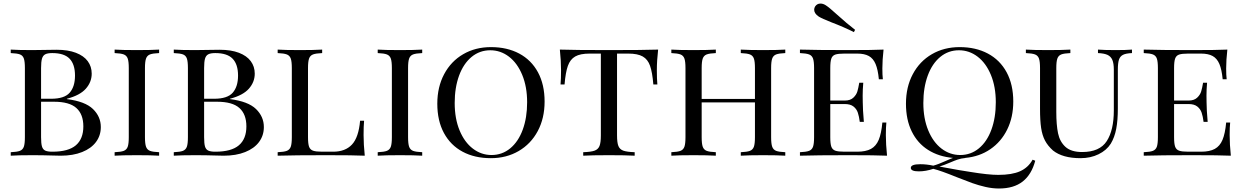

<svg xmlns="http://www.w3.org/2000/svg" viewBox="-20 -892 7126 1100"><path d="M557.6 -164.1Q557.6 -115.7 530 -78.6Q502.4 -41.5 450.4 -20.8Q398.4 0 327.6 0L283.7 -1Q223.1 -2.9 165.5 -2.9Q83.5 -2.9 41.5 0V-20Q77.6 -21.5 94 -27.8Q110.4 -34.2 116.5 -51.3Q122.6 -68.4 122.6 -106V-502Q122.6 -540 116.5 -557.1Q110.4 -574.2 94.2 -580.3Q78.1 -586.4 41.5 -587.9V-607.9Q83 -605 163.6 -605Q180.7 -605 265.6 -606.4L304.7 -606.9Q369.6 -606.9 414.8 -589.6Q460 -572.3 482.7 -541.5Q505.4 -510.7 505.4 -470.2Q505.4 -421.9 471.7 -383.8Q438 -345.7 363.3 -326.2V-324.2Q467.8 -311 512.7 -267.3Q557.6 -223.6 557.6 -164.1ZM215.3 -502V-326.2H272.5Q349.1 -326.2 379.4 -361.1Q409.7 -396 409.7 -459Q409.7 -523.4 378.7 -555.7Q347.7 -587.9 279.3 -587.9Q252.4 -587.9 239 -580.8Q225.6 -573.7 220.5 -555.7Q215.3 -537.6 215.3 -502ZM457.5 -168Q457.5 -237.3 417.5 -273.2Q377.4 -309.1 289.6 -309.1H215.3V-106Q215.3 -69.8 220.5 -52.7Q225.6 -35.6 239 -29.3Q252.4 -22.9 280.3 -22.9Q371.6 -22.9 414.6 -59.6Q457.5 -96.2 457.5 -168Z M810.5 -502V-106Q810.5 -68.4 816.7 -51.3Q822.8 -34.2 839.1 -27.8Q855.5 -21.5 891.6 -20V0Q845.7 -2.9 764.6 -2.9Q678.7 -2.9 636.7 0V-20Q672.9 -21.5 689.2 -27.8Q705.6 -34.2 711.7 -51.3Q717.8 -68.4 717.8 -106V-502Q717.8 -539.6 711.7 -556.6Q705.6 -573.7 689.2 -580.1Q672.9 -586.4 636.7 -587.9V-607.9Q678.2 -605 764.6 -605Q845.7 -605 891.6 -607.9V-587.9Q855.5 -586.4 839.1 -580.1Q822.8 -573.7 816.7 -556.6Q810.5 -539.6 810.5 -502Z M1491.7 -164.1Q1491.7 -115.7 1464.1 -78.6Q1436.5 -41.5 1384.5 -20.8Q1332.5 0 1261.7 0L1217.8 -1Q1157.2 -2.9 1099.6 -2.9Q1017.6 -2.9 975.6 0V-20Q1011.7 -21.5 1028.1 -27.8Q1044.4 -34.2 1050.5 -51.3Q1056.6 -68.4 1056.6 -106V-502Q1056.6 -540 1050.5 -557.1Q1044.4 -574.2 1028.3 -580.3Q1012.2 -586.4 975.6 -587.9V-607.9Q1017.1 -605 1097.7 -605Q1114.7 -605 1199.7 -606.4L1238.8 -606.9Q1303.7 -606.9 1348.9 -589.6Q1394 -572.3 1416.7 -541.5Q1439.5 -510.7 1439.5 -470.2Q1439.5 -421.9 1405.8 -383.8Q1372.1 -345.7 1297.4 -326.2V-324.2Q1401.9 -311 1446.8 -267.3Q1491.7 -223.6 1491.7 -164.1ZM1149.4 -502V-326.2H1206.5Q1283.2 -326.2 1313.5 -361.1Q1343.8 -396 1343.8 -459Q1343.8 -523.4 1312.7 -555.7Q1281.7 -587.9 1213.4 -587.9Q1186.5 -587.9 1173.1 -580.8Q1159.7 -573.7 1154.5 -555.7Q1149.4 -537.6 1149.4 -502ZM1391.6 -168Q1391.6 -237.3 1351.6 -273.2Q1311.5 -309.1 1223.6 -309.1H1149.4V-106Q1149.4 -69.8 1154.5 -52.7Q1159.7 -35.6 1173.1 -29.3Q1186.5 -22.9 1214.4 -22.9Q1305.7 -22.9 1348.6 -59.6Q1391.6 -96.2 1391.6 -168Z M1744.6 -502V-106Q1744.6 -68.4 1750.7 -51.5Q1756.8 -34.7 1773.2 -28.8Q1789.6 -22.9 1825.7 -22.9H1888.7Q1958 -22.9 1996.3 -63.7Q2034.7 -104.5 2043 -200.2H2065.9Q2063 -168.9 2063 -118.2Q2063 -65.4 2069.8 0Q2004.9 -2.9 1850.6 -2.9Q1666 -2.9 1570.8 0V-20Q1606.9 -21.5 1623.3 -27.8Q1639.6 -34.2 1645.8 -51.3Q1651.9 -68.4 1651.9 -106V-502Q1651.9 -539.6 1645.8 -556.6Q1639.6 -573.7 1623.3 -580.1Q1606.9 -586.4 1570.8 -587.9V-607.9Q1612.3 -605 1698.7 -605Q1779.8 -605 1825.7 -607.9V-587.9Q1789.6 -586.4 1773.2 -580.1Q1756.8 -573.7 1750.7 -556.6Q1744.6 -539.6 1744.6 -502Z M2317.9 -502V-106Q2317.9 -68.4 2324 -51.3Q2330.1 -34.2 2346.4 -27.8Q2362.8 -21.5 2398.9 -20V0Q2353 -2.9 2272 -2.9Q2186 -2.9 2144 0V-20Q2180.2 -21.5 2196.5 -27.8Q2212.9 -34.2 2219 -51.3Q2225.1 -68.4 2225.1 -106V-502Q2225.1 -539.6 2219 -556.6Q2212.9 -573.7 2196.5 -580.1Q2180.2 -586.4 2144 -587.9V-607.9Q2185.5 -605 2272 -605Q2353 -605 2398.9 -607.9V-587.9Q2362.8 -586.4 2346.4 -580.1Q2330.1 -573.7 2324 -556.6Q2317.9 -539.6 2317.9 -502Z M3100.1 -310.1Q3100.1 -214.4 3060.8 -140.9Q3021.5 -67.4 2951.4 -26.6Q2881.3 14.2 2792 14.2Q2699.7 14.2 2630.6 -22.7Q2561.5 -59.6 2523.4 -129.9Q2485.4 -200.2 2485.4 -297.9Q2485.4 -393.6 2524.7 -467.3Q2564 -541 2633.8 -581.5Q2703.6 -622.1 2793 -622.1Q2885.3 -622.1 2954.6 -585.2Q3023.9 -548.3 3062 -478Q3100.1 -407.7 3100.1 -310.1ZM2585 -301.8Q2585 -212.9 2613 -145Q2641.1 -77.1 2689.2 -40.5Q2737.3 -3.9 2795.9 -3.9Q2856.9 -3.9 2903.3 -42.2Q2949.7 -80.6 2974.9 -149.2Q3000 -217.8 3000 -306.2Q3000 -395 2971.9 -462.9Q2943.8 -530.8 2895.8 -567.4Q2847.7 -604 2789.1 -604Q2728 -604 2681.6 -565.7Q2635.3 -527.3 2610.1 -458.7Q2585 -390.1 2585 -301.8Z M3743.2 -490.2Q3743.2 -438.5 3746.1 -408.2H3723.1Q3717.3 -478 3704.3 -514.9Q3691.4 -551.8 3662.4 -568.4Q3633.3 -585 3579.1 -585H3515.1V-116.2Q3515.1 -74.7 3522.9 -55.4Q3530.8 -36.1 3551.3 -28.8Q3571.8 -21.5 3616.2 -20V0Q3564.5 -2.9 3469.2 -2.9Q3369.6 -2.9 3321.3 0V-20Q3365.7 -21.5 3386.2 -28.8Q3406.7 -36.1 3414.6 -55.4Q3422.4 -74.7 3422.4 -116.2V-585H3358.4Q3304.2 -585 3275.4 -568.4Q3246.6 -551.8 3233.4 -514.6Q3220.2 -477.5 3214.4 -408.2H3191.4Q3194.3 -439.9 3194.3 -490.2Q3194.3 -542.5 3187.5 -607.9Q3270.5 -605 3469.2 -605Q3667.5 -605 3750.5 -607.9Q3743.2 -543.9 3743.2 -490.2Z M4397.9 -502V-106Q4397.9 -68.4 4404.1 -51.3Q4410.2 -34.2 4426.5 -27.8Q4442.9 -21.5 4479 -20V0Q4437.5 -2.9 4351.1 -2.9Q4271 -2.9 4224.1 0V-20Q4260.3 -21.5 4276.6 -27.8Q4293 -34.2 4299.1 -51.3Q4305.2 -68.4 4305.2 -106V-305.2H4000V-106Q4000 -68.4 4006.1 -51.3Q4012.2 -34.2 4028.6 -27.8Q4044.9 -21.5 4081.1 -20V0Q4035.2 -2.9 3954.1 -2.9Q3868.2 -2.9 3826.2 0V-20Q3862.3 -21.5 3878.7 -27.8Q3895 -34.2 3901.1 -51.3Q3907.2 -68.4 3907.2 -106V-502Q3907.2 -539.6 3901.1 -556.6Q3895 -573.7 3878.7 -580.1Q3862.3 -586.4 3826.2 -587.9V-607.9Q3867.7 -605 3954.1 -605Q4035.2 -605 4081.1 -607.9V-587.9Q4044.9 -586.4 4028.6 -580.1Q4012.2 -573.7 4006.1 -556.6Q4000 -539.6 4000 -502V-325.2H4305.2V-502Q4305.2 -539.6 4299.1 -556.6Q4293 -573.7 4276.6 -580.1Q4260.3 -586.4 4224.1 -587.9V-607.9Q4271 -605 4351.1 -605Q4437.5 -605 4479 -607.9V-587.9Q4442.9 -586.4 4426.5 -580.1Q4410.2 -573.7 4404.1 -556.6Q4397.9 -539.6 4397.9 -502Z M4563.5 0ZM5062 0Q4997.1 -2.9 4842.8 -2.9Q4658.2 -2.9 4563 0V-20Q4599.1 -21.5 4615.5 -27.8Q4631.8 -34.2 4637.9 -51.3Q4644 -68.4 4644 -106V-502Q4644 -539.6 4637.9 -556.6Q4631.8 -573.7 4615.5 -580.1Q4599.1 -586.4 4563 -587.9V-607.9Q4658.2 -605 4842.8 -605Q4982.9 -605 5042 -607.9Q5035.2 -547.9 5035.2 -500Q5035.2 -460.9 5038.1 -438H5015.1Q5009.8 -493.7 4996.3 -525.4Q4982.9 -557.1 4957.8 -571Q4932.6 -585 4891.1 -585H4817.9Q4781.7 -585 4765.4 -579.3Q4749 -573.7 4742.9 -556.6Q4736.8 -539.6 4736.8 -502V-315.9H4819.8Q4851.6 -315.9 4868.9 -332.3Q4886.2 -348.6 4892.1 -368.4Q4897.9 -388.2 4902.8 -418H4925.8Q4922.4 -378.9 4922.4 -343.8L4922.9 -306.2Q4922.9 -266.1 4929.2 -193.8H4905.8Q4901.9 -224.6 4894.8 -246.1Q4887.7 -267.6 4869.9 -281.7Q4852.1 -295.9 4819.8 -295.9H4736.8V-106Q4736.8 -68.4 4742.9 -51.5Q4749 -34.7 4765.4 -28.8Q4781.7 -22.9 4817.9 -22.9H4891.1Q4940.4 -22.9 4969.7 -38.8Q4999 -54.7 5014.2 -90.6Q5029.3 -126.5 5035.2 -189.9H5058.1Q5055.2 -163.1 5055.2 -118.2Q5055.2 -65.4 5062 0ZM4772.5 -811Q4834.5 -754.9 4878.9 -721.2L4872.1 -708Q4814 -737.3 4743.2 -764.2Q4689 -785.6 4670.9 -796.9Q4644.5 -814.5 4644.5 -836.4Q4644.5 -845.7 4649.9 -855Q4661.1 -871.6 4680.7 -871.6Q4695.8 -871.6 4710.9 -861.8Q4731 -849.1 4772.5 -811Z M5703.1 188Q5666 188 5626.2 179Q5586.4 169.9 5550.3 157Q5514.2 144 5460.4 122.6Q5370.1 85.9 5327.1 75.2Q5284.2 89.8 5244.1 89.8Q5198.2 89.8 5198.2 69.8Q5198.2 48.8 5252.4 48.8Q5288.6 48.8 5327.1 57.1Q5356 49.3 5399.9 29.3Q5427.7 16.6 5439.9 12.7Q5357.9 5.4 5297.1 -33.2Q5236.3 -71.8 5203.4 -139.2Q5170.4 -206.5 5170.4 -297.9Q5170.4 -393.6 5209.7 -467.3Q5249 -541 5318.8 -581.5Q5388.7 -622.1 5478 -622.1Q5570.3 -622.1 5639.6 -585.2Q5709 -548.3 5747.1 -478Q5785.2 -407.7 5785.2 -310.1Q5785.2 -220.7 5750.5 -150.1Q5715.8 -79.6 5653.6 -37.1Q5591.3 5.4 5510.3 12.7V13.2Q5485.8 15.6 5467 22Q5448.2 28.3 5422.4 39.6Q5387.2 54.7 5362.3 62Q5378.9 64.9 5387.7 66.9Q5484.4 85 5538.1 92.8Q5641.6 109.9 5699.2 109.9Q5777.8 109.9 5824.2 89.1Q5870.6 68.4 5896 22.9L5911.1 28.8Q5890.1 107.9 5839.1 147.9Q5788.1 188 5703.1 188ZM5481 -3.9Q5542 -3.9 5588.4 -42.2Q5634.8 -80.6 5659.9 -149.2Q5685.1 -217.8 5685.1 -306.2Q5685.1 -395 5657 -462.9Q5628.9 -530.8 5580.8 -567.4Q5532.7 -604 5474.1 -604Q5413.1 -604 5366.7 -565.7Q5320.3 -527.3 5295.2 -458.7Q5270 -390.1 5270 -301.8Q5270 -212.9 5298.1 -145Q5326.2 -77.1 5374.3 -40.5Q5422.4 -3.9 5481 -3.9Z M6384.3 -492.2V-271Q6384.3 -202.1 6375 -153.6Q6365.7 -105 6343.8 -68.8Q6319.8 -30.8 6273.9 -8.3Q6228 14.2 6170.4 14.2Q6067.9 14.2 6012.7 -29.8Q5982.9 -56.6 5967 -86.7Q5951.2 -116.7 5944.8 -158.9Q5938.5 -201.2 5938.5 -268.1V-502Q5938.5 -539.6 5932.4 -556.6Q5926.3 -573.7 5909.9 -580.1Q5893.6 -586.4 5857.4 -587.9V-607.9Q5899.9 -605 5985.4 -605Q6065.9 -605 6112.3 -607.9V-587.9Q6076.2 -586.4 6060.1 -580.1Q6043.9 -573.7 6037.8 -556.6Q6031.7 -539.6 6031.7 -502V-251Q6031.7 -176.8 6041.7 -128.4Q6051.8 -80.1 6084.2 -50.5Q6116.7 -21 6179.7 -21Q6280.3 -21 6320.8 -83.7Q6361.3 -146.5 6361.3 -259.8V-492.2Q6361.3 -528.8 6352.8 -548.8Q6344.2 -568.8 6325 -577.6Q6305.7 -586.4 6270.5 -587.9V-607.9Q6306.2 -605 6372.6 -605Q6432.6 -605 6465.3 -607.9V-587.9Q6430.7 -586.4 6413.8 -577.9Q6397 -569.3 6390.6 -549.8Q6384.3 -530.3 6384.3 -492.2Z M7031.7 0Q6966.8 -2.9 6812.5 -2.9Q6627.9 -2.9 6532.7 0V-20Q6568.8 -21.5 6585.2 -27.8Q6601.6 -34.2 6607.7 -51.3Q6613.8 -68.4 6613.8 -106V-502Q6613.8 -539.6 6607.7 -556.6Q6601.6 -573.7 6585.2 -580.1Q6568.8 -586.4 6532.7 -587.9V-607.9Q6627.9 -605 6812.5 -605Q6952.6 -605 7011.7 -607.9Q7004.9 -547.9 7004.9 -500Q7004.9 -460.9 7007.8 -438H6984.9Q6979.5 -493.7 6966.1 -525.4Q6952.6 -557.1 6927.5 -571Q6902.3 -585 6860.8 -585H6787.6Q6751.5 -585 6735.1 -579.3Q6718.8 -573.7 6712.6 -556.6Q6706.5 -539.6 6706.5 -502V-315.9H6789.6Q6821.3 -315.9 6838.6 -332.3Q6856 -348.6 6861.8 -368.4Q6867.7 -388.2 6872.6 -418H6895.5Q6892.1 -378.9 6892.1 -343.8L6892.6 -306.2Q6892.6 -266.1 6898.9 -193.8H6875.5Q6871.6 -224.6 6864.5 -246.1Q6857.4 -267.6 6839.6 -281.7Q6821.8 -295.9 6789.6 -295.9H6706.5V-106Q6706.5 -68.4 6712.6 -51.5Q6718.8 -34.7 6735.1 -28.8Q6751.5 -22.9 6787.6 -22.9H6860.8Q6910.2 -22.9 6939.5 -38.8Q6968.8 -54.7 6983.9 -90.6Q6999 -126.5 7004.9 -189.9H7027.8Q7024.9 -163.1 7024.9 -118.2Q7024.9 -65.4 7031.7 0Z"/></svg>

Font: Playfair Display SC
Style: Regular
Weight: 400
Designer: Claus Eggers Sørensen
Foundry: Claus Eggers Sørensen
Version: Version 1.004;PS 001.004;hotconv 1.0.70;makeotf.lib2.5.58329